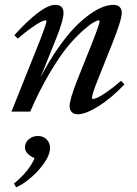

<svg xmlns="http://www.w3.org/2000/svg" viewBox="-20 -465 570 800"><path d="M27.8 0 147 -297.9Q173.8 -366.7 173.8 -376.5Q173.8 -380.4 169.4 -380.4Q163.6 -380.4 150.1 -373.8Q136.7 -367.2 110.6 -348.9Q84.5 -330.6 54.2 -304.2L39.6 -317.9Q90.8 -375.5 136 -410.2Q181.2 -444.8 210 -444.8Q244.6 -444.8 244.6 -411.1Q244.6 -379.4 211.9 -299.3L148.4 -141.6Q183.1 -209 220.5 -262.5Q257.8 -315.9 290 -349.4Q322.3 -382.8 353.5 -405Q384.8 -427.2 408.7 -436Q432.6 -444.8 452.6 -444.8Q469.2 -444.8 478.3 -436Q487.3 -427.2 487.3 -411.1Q487.3 -382.3 447.3 -282.2L388.2 -134.3Q363.3 -72.3 363.3 -57.1Q363.3 -52.7 367.7 -52.7Q374 -52.7 386.7 -58.3Q399.4 -64 426 -82.3Q452.6 -100.6 484.4 -128.4L498.5 -113.3Q443.8 -55.7 390.1 -22.2Q336.4 11.2 304.2 11.2Q288.1 11.2 279.1 2.2Q270 -6.8 270 -22.9Q270 -51.3 303.7 -135.7L366.2 -292Q395 -365.7 395 -376.5Q395 -380.4 391.1 -380.4Q386.2 -380.4 371.1 -372.3Q356 -364.3 326.4 -338.4Q296.9 -312.5 263.9 -273.4Q231 -234.4 188 -162.4Q145 -90.3 106 0ZM47.4 315.4 38.1 299.8Q101.1 248.5 124 194.3Q84 175.8 84 148.9Q84 128.9 99.9 115.2Q115.7 101.6 138.2 101.6Q160.6 101.6 174.6 116.2Q188.5 130.9 188.5 151.4Q188.5 184.6 152.3 230Q132.3 255.9 102.5 280.3Q72.8 304.7 47.4 315.4Z"/></svg>

Font: Elstob Medium
Style: Italic
Weight: 500
Italic angle: -20°
Designer: Peter S. Baker
Version: Version 1.015